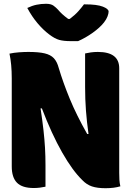

<svg xmlns="http://www.w3.org/2000/svg" viewBox="-20 -983 690 1013"><path d="M220 2Q206 5 190.5 7Q175 9 158 9Q97 9 69.5 -19Q42 -47 42 -105V-570Q42 -645 30 -700Q53 -705 80 -707Q107 -709 129 -709Q184 -709 215.5 -701.5Q247 -694 264 -676Q281 -658 290 -624Q313 -547 348 -462Q383 -377 440 -276H447Q438 -340 433.5 -399.5Q429 -459 429 -524V-701Q441 -704 459 -706.5Q477 -709 496 -709Q609 -709 609 -623V-71Q609 -51 610 -34Q611 -17 615 0Q582 10 537 10Q493 10 465 0.5Q437 -9 415 -32Q363 -82 308 -178.5Q253 -275 201 -411H194Q204 -345 209.5 -295.5Q215 -246 217.5 -202.5Q220 -159 220 -112ZM392 -766H352Q316 -766 292.5 -772.5Q269 -779 240 -801Q208 -825 178 -860.5Q148 -896 124 -941Q149 -953 173 -958Q197 -963 223 -963Q249 -963 262.5 -953Q276 -943 286 -932Q296 -920 308.5 -908.5Q321 -897 340 -883H348Q377 -905 394.5 -925Q412 -945 423 -960H429Q492 -960 522.5 -948Q553 -936 553 -922Q553 -912 547.5 -897Q542 -882 529 -865Q507 -837 469 -810Q431 -783 392 -766Z"/></svg>

Font: Recursive Sn Csl St Blk
Style: Regular
Weight: 900
Version: Version 1.079;hotconv 1.0.112;makeotfexe 2.5.65598; ttfautoh